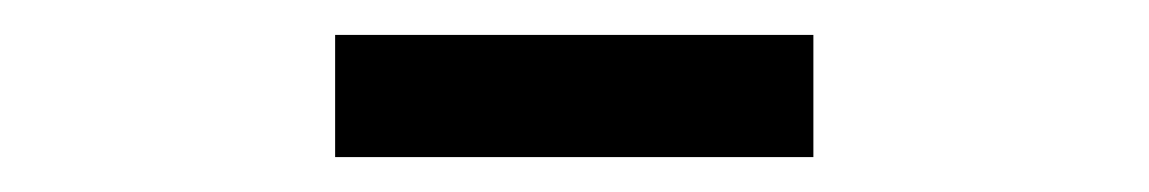

<svg xmlns="http://www.w3.org/2000/svg" viewBox="-20 -721 658 110"><path d="M172 -701H446V-631H172Z"/></svg>

Font: Fragment Mono
Style: Regular
Weight: 400
Monospace: yes
Designer: Wei Huang based on Nimbus Sans by URW Studio, based on Helvetica by Max Miedinger.
Foundry: Wei Huang
Version: Version 1.021; ttfautohint (v1.8.4.7-5d5b)